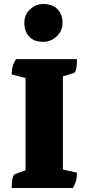

<svg xmlns="http://www.w3.org/2000/svg" viewBox="-20 -935 440 955"><path d="M38 0Q38 -29 42.5 -47.5Q47 -66 54 -69L107 -88V-547L38 -565Q38 -585 42.5 -603Q47 -621 60 -641H363Q363 -612 359 -593Q355 -574 347 -572L293 -555V-92L363 -76Q363 -57 359 -39.5Q355 -22 343 0ZM195 -727Q149 -727 125 -753Q101 -779 101 -821Q101 -862 129.5 -888.5Q158 -915 195 -915Q242 -915 266.5 -889Q291 -863 291 -821Q291 -781 262 -754Q233 -727 195 -727Z"/></svg>

Font: Petrona Black
Style: Regular
Weight: 900
Designer: Ringo R. Seeber
Foundry: Ringo R. Seeber
Version: Version 2.001; ttfautohint (v1.8.3)